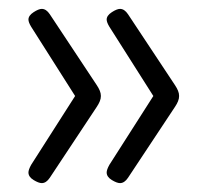

<svg xmlns="http://www.w3.org/2000/svg" viewBox="-20 -474 456 432"><path d="M250 -454Q260 -454 268 -442L374 -282Q378 -276 380.5 -270Q383 -264 383 -258Q383 -252 380.5 -246Q378 -240 374 -234L268 -74Q260 -62 250 -62Q243 -62 231.5 -69Q220 -76 220 -86Q220 -92 226 -103L325 -258L226 -414Q220 -424 220 -430Q220 -439 231.5 -446.5Q243 -454 250 -454ZM74 -454Q84 -454 92 -442L198 -282Q202 -276 204.5 -270Q207 -264 207 -258Q207 -252 204.5 -246Q202 -240 198 -234L92 -74Q84 -62 74 -62Q67 -62 55.5 -69Q44 -76 44 -86Q44 -92 50 -103L149 -258L50 -414Q44 -424 44 -430Q44 -439 55.5 -446.5Q67 -454 74 -454Z"/></svg>

Font: Asap Condensed Light
Style: Regular
Weight: 300
Width: 3
Designer: Pablo Cosgaya
Foundry: Omnibus-Type
Version: Version 3.001; ttfautohint (v1.8.4.7-5d5b)